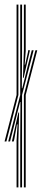

<svg xmlns="http://www.w3.org/2000/svg" viewBox="-20 -820 183 840"><path d="M68.5 0V-212.8L69.5 -373.5H67.5L44.2 -280L24 -201.2H16L68.5 -404.5V-800H76.5V-594.5L75.5 -434.2H77.5L102 -534L119 -600H127L76.5 -404.5V0ZM52.5 0V-204.8L56.8 -275.8H54.2L42.5 -210.8L40 -201.2H32L60.5 -327.8H63.5L60.5 -204.2V0ZM84.5 0V-404.5L135 -600H143L92.5 -404.5V0ZM0 -201.2 52.5 -404.5V-800H60.5V-404.5L8 -201.2ZM80.5 -479.5 84.5 -601.5V-800H92.5V-597L88 -537.2H90L102.8 -594V-600H111L83.5 -479.5Z"/></svg>

Font: Big Shoulders Inline Text Thin Thin
Style: Regular
Weight: 250
Version: Version 2.002